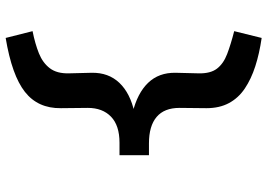

<svg xmlns="http://www.w3.org/2000/svg" viewBox="-153 -589 944 678"><g transform="rotate(-90 319.0 -250.0)"><path d="M524 202Q469 194 424 179.5Q379 165 345.5 142.5Q312 120 294 86.5Q276 53 276 7L277 -88Q277 -142 245 -169Q213 -196 152 -196H110V-300H154Q215 -300 246 -330Q277 -360 277 -412L276 -507Q275 -588 333.5 -634Q392 -680 524 -702L548 -607Q503 -598 469.5 -584.5Q436 -571 417 -546Q398 -521 399 -479L401 -398Q402 -339 365.5 -300.5Q329 -262 260 -247L259 -254Q329 -237 365.5 -199Q402 -161 401 -102L399 -21Q398 21 415.5 44Q433 67 467 80Q501 93 548 105Z"/></g></svg>

Font: Lexend Mega Medium
Style: Regular
Weight: 500
Version: Version 1.007